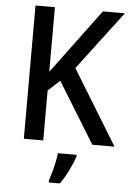

<svg xmlns="http://www.w3.org/2000/svg" viewBox="-61 -852 696 1025"><g transform="rotate(5 286.5 -339.5)"><path d="M573 -93H454L254 -418L191 -361V-93H87V-807H191V-461Q209 -485 229.5 -512.5Q250 -540 273 -571L448 -807H566L328 -493ZM375 -22Q365 9 344 52Q323 95 299 128H240V116Q246 98 253.5 71.5Q261 45 267 17Q273 -11 275 -32H375Z"/></g></svg>

Font: Noto Sans Telugu UI SemiCondensed Medium
Style: Regular
Weight: 500
Width: 4
Designer: Jelle Bosma - Monotype Design Team
Foundry: Monotype Imaging Inc.
Version: Version 2.005; ttfautohint (v1.8.4.7-5d5b)